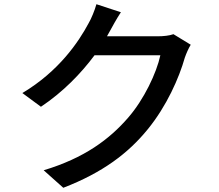

<svg xmlns="http://www.w3.org/2000/svg" viewBox="-20 -836 1040 910"><path d="M802 -674C783 -667 755 -664 727 -664H487C492 -672 497 -681 501 -689C512 -709 533 -748 553 -778L437 -816C429 -787 412 -746 400 -726C353 -638 260 -499 86 -395L174 -330C279 -400 364 -488 428 -574H740C722 -490 662 -364 588 -279C499 -176 380 -87 187 -29L280 54C467 -18 588 -110 680 -223C770 -333 829 -467 856 -563C863 -583 874 -608 884 -624Z"/></svg>

Font: Noto Sans CJK JP Medium
Style: Regular
Weight: 500
Designer: Ryoko NISHIZUKA (kana & ideographs); Paul D. Hunt (Latin, Greek & Cyrillic); Wenlong ZHANG (bopomofo); Sandoll Communica
Foundry: Adobe Systems Incorporated
Version: Version 1.004;PS 1.004;hotconv 1.0.82;makeotf.lib2.5.63406